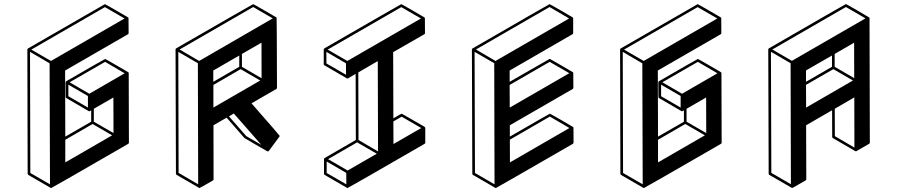

<svg xmlns="http://www.w3.org/2000/svg" viewBox="-20 -854 4435 949"><path d="M233.4 75.2H231.4L120.1 10.7Q117.2 8.8 116.7 4.9L115.2 -609.4Q115.7 -612.8 118.7 -614.7Q497.1 -833.5 498.5 -833.5Q500.5 -833.5 556.6 -800.8L612.8 -768.1L613.3 -767.6H613.8L614.3 -766.6Q614.3 -766.1 614.7 -766.1V-765.1Q615.2 -765.1 615.2 -763.7V-763.2Q615.7 -763.2 615.7 -690.4Q615.7 -686.5 612.3 -684.6L301.8 -505.4L302.7 -178.7L430.7 -252.4V-308.6L422.9 -304.2H419.4L308.1 -369.1Q304.7 -371.1 304.7 -375L304.2 -447.3Q304.7 -447.3 304.7 -447.8Q304.7 -451.2 307.6 -452.6Q497.6 -562.5 499.5 -562.5Q501.5 -562.5 557.4 -530Q613.3 -497.6 613.8 -497.1L614.3 -496.6Q614.7 -496.6 614.7 -496.1L615.2 -495.1H615.7V-494.6L616.2 -492.7L617.2 -148.9Q617.2 -145 613.8 -143.1Q235.8 75.2 233.4 75.2ZM414.6 -322.3V-379.4L317.9 -435.5V-378.4ZM421.4 -390.6 596.2 -491.7 499.5 -548.3 324.2 -447.3ZM302.7 -51.3 534.2 -185.1 437.5 -241.2 302.7 -163.1ZM541 -196.3 540.5 -372.1 443.8 -316.4V-252.4ZM227.1 57.1 225.1 -541 128.4 -597.7 129.9 1ZM231.9 -552.7 595.7 -762.7 498.5 -818.8 134.8 -608.9Z M966.3 75.2H964.4Q964.4 74.7 963.6 74.5Q962.9 74.2 853 10.3Q849.6 8.3 849.6 4.4L847.7 -609.9Q848.1 -613.3 851.1 -615.2Q1229.5 -833.5 1231.4 -833.5Q1233.4 -833.5 1289.3 -801Q1345.2 -768.6 1345.7 -768.1H1346.2L1347.2 -766.1Q1348.1 -766.1 1349.1 -419.9Q1349.1 -416 1345.7 -414.1L1223.1 -343.3Q1361.8 -185.1 1362.3 -182.6Q1362.3 -180.2 1360.8 -178.2L1308.6 -107.9H1308.1Q1308.1 -106.9 1307.1 -106.4Q1306.2 -106 1304.7 -106V-105.5Q1302.7 -106 1301.3 -106.2Q1299.8 -106.4 1244.4 -138.7Q1189 -170.9 1188 -171.9L1100.1 -272.5L1035.2 -234.9L1035.6 32.2Q1035.6 36.1 1032.2 38.1Q968.3 75.2 966.3 75.2ZM959.5 57.1 958 -541.5 861.3 -597.7 862.8 0.5ZM964.4 -552.7 1328.1 -763.2 1231.4 -819.3 867.7 -609.4ZM1271.5 -138.2 1135.7 -293 1111.8 -278.8 1197.3 -181.2ZM1034.2 -449.7 1162.6 -523.9V-579.6L1034.2 -505.4ZM1034.7 -322.3 1266.1 -456.1 1169.4 -512.2 1034.7 -434.1ZM1272.9 -467.3 1272.5 -643.1 1175.8 -587.4V-523.9Z M1698.2 75.2H1696.3L1585 10.7Q1581.5 8.8 1581.5 4.9V-67.9Q1582 -71.3 1585 -73.2L1738.8 -162.1L1737.8 -488.8L1700.2 -466.8Q1699.2 -466.8 1698.7 -466.3H1694.8Q1694.8 -466.8 1694.3 -466.8H1693.4V-467.3L1583.5 -531.2Q1580.1 -533.2 1580.1 -536.6V-609.4Q1580.6 -612.8 1583 -614.7Q1961.9 -833.5 1963.4 -833.5Q1965.3 -833.5 2021.5 -800.8L2077.6 -768.1L2078.1 -767.6H2078.6L2079.1 -766.6Q2079.1 -766.1 2079.6 -766.1V-765.1Q2080.1 -765.1 2080.1 -763.7V-763.2Q2080.6 -763.2 2080.6 -690.4Q2080.6 -686.5 2077.1 -684.6L1923.3 -596.2L1924.3 -269Q1963.4 -292 1965.3 -292Q1966.8 -292 2022.9 -259.3Q2079.1 -226.6 2079.6 -226.6V-226.1L2081.1 -224.6L2081.5 -222.2L2082 -221.2V-148.9Q2082 -145 2078.6 -143.1Q1700.7 75.2 1698.2 75.2ZM1924.8 -142.1 2062 -221.2 1965.3 -277.3 1924.3 -253.9ZM1690.4 -484.4 1689.9 -541 1593.3 -597.7V-540.5ZM1696.8 -552.7 2060.5 -762.7 1963.4 -818.8 1599.6 -608.9ZM1691.9 57.1 1691.4 0.5 1594.7 -55.7V1ZM1698.2 -11.2 1842.3 -94.2 1745.1 -150.4 1601.6 -67.4ZM1848.6 -105.5 1847.2 -552.2 1751 -496.1 1752 -162.1Z M2431.2 75.2H2429.2L2317.4 10.3Q2314.5 8.3 2314.5 4.9L2312.5 -609.9Q2313 -613.3 2315.9 -614.7Q2694.3 -833.5 2696.3 -833.5Q2698.2 -833.5 2754.2 -801Q2810.1 -768.6 2810.5 -768.1L2811.5 -767.1V-766.6Q2812 -766.6 2812 -766.4Q2812 -766.1 2812.5 -765.6L2813 -763.7V-690.4Q2813 -687 2810.1 -685.1L2499 -505.4V-449.7Q2695.3 -563 2696.8 -563Q2698.7 -563 2754.9 -530.3Q2811 -497.6 2811.5 -497.1Q2812 -497.1 2812 -496.6V-496.1H2812.5V-495.6H2813L2813.5 -492.7Q2814 -492.7 2814 -419.9Q2814 -416 2810.5 -414.1L2500 -234.9V-178.7Q2695.8 -292 2697.8 -292Q2699.7 -292 2756.3 -259.3L2812 -226.6L2813 -225.6V-225.1H2813.5L2814 -224.1L2814.5 -222.2L2814.9 -148.9Q2814.5 -145.5 2811.5 -143.1Q2433.1 75.2 2431.2 75.2ZM2500.5 -51.3 2794.4 -221.2 2697.8 -277.8 2500 -163.6ZM2499.5 -322.3 2793.9 -492.2 2696.8 -548.3 2499 -434.1ZM2424.3 57.1 2422.9 -541.5 2325.7 -597.7 2327.6 1ZM2429.2 -552.7 2793 -762.7 2696.3 -819.3 2332.5 -609.4Z M3163.1 75.2H3161.1L3049.8 10.7Q3046.9 8.8 3046.4 4.9L3044.9 -609.4Q3045.4 -612.8 3048.3 -614.7Q3426.8 -833.5 3428.2 -833.5Q3430.2 -833.5 3486.3 -800.8L3542.5 -768.1L3543 -767.6H3543.5L3543.9 -766.6Q3543.9 -766.1 3544.4 -766.1V-765.1Q3544.9 -765.1 3544.9 -763.7V-763.2Q3545.4 -763.2 3545.4 -690.4Q3545.4 -686.5 3542 -684.6L3231.4 -505.4L3232.4 -178.7L3360.4 -252.4V-308.6L3352.5 -304.2H3349.1L3237.8 -369.1Q3234.4 -371.1 3234.4 -375L3233.9 -447.3Q3234.4 -447.3 3234.4 -447.8Q3234.4 -451.2 3237.3 -452.6Q3427.2 -562.5 3429.2 -562.5Q3431.2 -562.5 3487.1 -530Q3543 -497.6 3543.5 -497.1L3543.9 -496.6Q3544.4 -496.6 3544.4 -496.1L3544.9 -495.1H3545.4V-494.6L3545.9 -492.7L3546.9 -148.9Q3546.9 -145 3543.5 -143.1Q3165.5 75.2 3163.1 75.2ZM3344.2 -322.3V-379.4L3247.6 -435.5V-378.4ZM3351.1 -390.6 3525.9 -491.7 3429.2 -548.3 3253.9 -447.3ZM3232.4 -51.3 3463.9 -185.1 3367.2 -241.2 3232.4 -163.1ZM3470.7 -196.3 3470.2 -372.1 3373.5 -316.4V-252.4ZM3156.7 57.1 3154.8 -541 3058.1 -597.7 3059.6 1ZM3161.6 -552.7 3525.4 -762.7 3428.2 -818.8 3064.5 -608.9Z M3963.9 -449.7 4092.3 -523.9V-579.6L3963.9 -505.9ZM3964.4 -322.3 4195.8 -456.1 4099.1 -512.2 3963.9 -434.6ZM4202.1 -467.8 4201.7 -643.1 4105.5 -587.4V-523.9ZM3896 75.2 3893.6 74.7Q3893.6 74.2 3893.1 74.2L3782.2 10.3Q3779.3 8.3 3779.3 4.4L3777.3 -609.9Q3777.8 -613.3 3780.8 -615.2Q4159.2 -834 4161.1 -834Q4163.1 -834 4219.2 -801.3L4275.4 -768.1L4276.4 -767.6L4277.8 -764.2L4279.3 -149.4Q4279.3 -145.5 4276.4 -143.6L4211.9 -106.4H4208.5L4096.7 -171.4Q4093.3 -173.3 4093.3 -177.2L4092.8 -309.1L3964.4 -234.9L3965.3 32.2Q3965.3 35.6 3961.9 37.6Q3897.5 75.2 3896 75.2ZM3889.2 56.6 3887.7 -541.5 3790.5 -598.1 3792.5 0.5ZM3894 -553.2 4257.8 -763.2 4161.1 -819.3 3797.4 -609.4ZM4203.1 -124.5 4202.6 -372.6 4106 -316.4 4106.4 -181.2Z"/></svg>

Font: 3D Isometric
Style: Bold
Weight: 700
Designer: GGBotNet
Foundry: GGBotNet
Version: 1.14